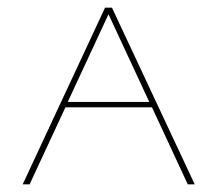

<svg xmlns="http://www.w3.org/2000/svg" viewBox="-20 -479 565 499"><path d="M468 0 375 -200H150L57 0H39L253 -459H271L486 0ZM156 -214H368L262 -442Z"/></svg>

Font: EauTestSC Thin
Style: Regular
Weight: 250
Designer: Christian Thalmann (Catharsis Fonts)
Version: Version 0.001;PS 000.001;hotconv 1.0.88;makeotf.lib2.5.64775